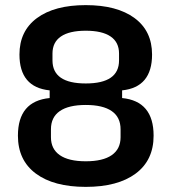

<svg xmlns="http://www.w3.org/2000/svg" viewBox="-20 -720 670 750"><path d="M50 -190Q50 -325 174 -337V-367Q56 -379 56 -507Q56 -599 124.5 -649.5Q193 -700 315 -700Q437 -700 505.5 -649.5Q574 -599 574 -507Q574 -379 457 -367V-337Q580 -325 580 -190Q580 -94 510 -42Q440 10 315 10Q190 10 120 -42Q50 -94 50 -190ZM315 -90Q382 -90 416.5 -114Q451 -138 451 -184V-215Q451 -262 416.5 -286Q382 -310 315 -310Q248 -310 213.5 -286Q179 -262 179 -215V-184Q179 -138 213.5 -114Q248 -90 315 -90ZM315 -394Q445 -394 445 -484V-511Q445 -555 412 -577.5Q379 -600 315 -600Q251 -600 218 -577.5Q185 -555 185 -511V-484Q185 -394 315 -394Z"/></svg>

Font: Mozilla Headline BETA SemiBold
Style: Regular
Weight: 600
Designer: Studio DRAMA
Foundry: Studio DRAMA
Version: Version 0.100